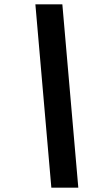

<svg xmlns="http://www.w3.org/2000/svg" viewBox="-20 -790 485 890"><path d="M144 -770H269L343 80H218Z"/></svg>

Font: Instrument Sans
Style: Bold Italic
Weight: 700
Italic angle: -13°
Designer: Rodrigo Fuenzalida
Foundry: fragTYPE
Version: Version 1.000;gftools[0.9.28]